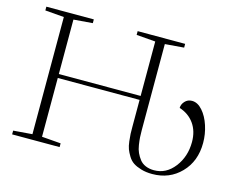

<svg xmlns="http://www.w3.org/2000/svg" viewBox="-94 -808 1208 963"><g transform="rotate(15 510.0 -326.5)"><path d="M35.2 0V-19.5L133.3 -27.3V-635.7L35.2 -643.6V-663.1H281.7V-643.6L183.1 -635.7V-353H607.9V-635.7L509.3 -643.6V-663.1H755.9V-643.6L657.7 -635.7V-188.5Q657.7 -168 658.7 -151.9Q659.7 -135.7 663.1 -113.3Q666.5 -90.8 674.1 -74.2Q681.6 -57.6 693.4 -42.2Q705.1 -26.9 724.4 -18.6Q743.7 -10.3 768.6 -10.3Q831.5 -10.3 874 -65.4Q916.5 -120.6 916.5 -196.3Q916.5 -252.4 888.9 -291.3Q861.3 -330.1 812.5 -345.7Q812.5 -364.3 826.9 -380.1Q841.3 -396 863.8 -396Q893.1 -396 918.2 -367.4Q943.4 -338.9 957.5 -295.4Q971.7 -252 971.7 -206.1Q971.7 -110.8 912.8 -50.3Q854 10.3 764.6 10.3Q732.4 10.3 707 2.7Q681.6 -4.9 665.3 -15.6Q648.9 -26.4 637.5 -45.2Q626 -64 620.4 -79.1Q614.7 -94.2 611.8 -118.4Q608.9 -142.6 608.4 -156.5Q607.9 -170.4 607.9 -194.3V-332.5H183.1V-27.3L281.7 -19.5V0Z"/></g></svg>

Font: Elstob ExtraLight
Style: Regular
Weight: 200
Designer: Peter S. Baker
Version: Version 1.015